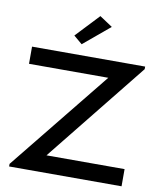

<svg xmlns="http://www.w3.org/2000/svg" viewBox="-99 -1022 942 1102"><g transform="rotate(10 372.0 -470.5)"><path d="M471.2 -891.1 317.9 -763.2 268.1 -805.2 396 -940.9ZM40 -600.1V-700.2H699.2V-685.1L230 -100.1H685.1V0H29.8V-15.1L502 -600.1Z"/></g></svg>

Font: Copperplate Sans CC Heavy
Style: Regular
Weight: 400
Designer: indestructible type*
Foundry: Cowboy Collective
Version: Version 1.000